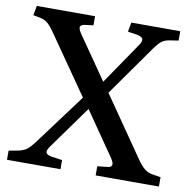

<svg xmlns="http://www.w3.org/2000/svg" viewBox="-79 -790 875 870"><g transform="rotate(10 358.0 -355.0)"><path d="M9 0V-42L47 -49Q74 -54 88.5 -64Q103 -74 125 -103L299 -337L110 -609Q93 -633 80 -644Q67 -655 45 -660L13 -666L21 -710H289V-668L249 -663Q232 -660 229.5 -650.5Q227 -641 242 -619L377 -424L506 -613Q521 -634 518 -644.5Q515 -655 493 -660L448 -667L456 -710H681V-667L642 -661Q621 -658 607 -648.5Q593 -639 573 -611L409 -379L599 -104Q618 -77 634 -64.5Q650 -52 672 -49L708 -43V0H417V-42L461 -47Q480 -48 483 -59Q486 -70 469 -94L333 -291L190 -92Q176 -72 180 -62.5Q184 -53 206 -49L255 -42V0Z"/></g></svg>

Font: Literata 36pt Medium
Style: Regular
Weight: 500
Designer: Latin by Veronika Burian and Jose Scaglione. Greek by Irene Vlachou. Cyrillic by Vera Evstafieva.
Foundry: TypeTogether
Version: Version 3.002